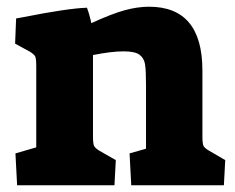

<svg xmlns="http://www.w3.org/2000/svg" viewBox="-20 -553 700 572"><path d="M26 -96 88 -114V-356Q88 -378 85 -384.5Q82 -391 69 -399L25 -423L28 -498L50 -502Q181 -528 239 -530Q247 -509 252 -484Q313 -512 351.5 -522.5Q390 -533 424 -533Q583 -533 583 -343V-147Q583 -126 586 -119Q589 -112 603 -104L651 -76L647 -1H371L366 -96L415 -110V-299Q415 -344 412 -362Q409 -380 395.5 -390Q382 -400 348 -400Q312 -400 257 -389V-147Q257 -126 260 -119Q263 -112 276 -104L325 -76L321 -1H31Z"/></svg>

Font: Suez One
Style: Regular
Weight: 400
Designer: Michal Sahar
Foundry: Hagilda
Version: Version 1.001